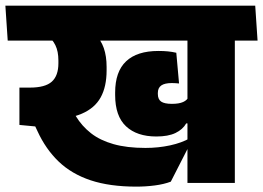

<svg xmlns="http://www.w3.org/2000/svg" viewBox="-44 -664 956 697"><path d="M808.5 -559.5H636.5V0H808.5ZM612.5 -516.5H891L882.5 -643.5H604ZM-16 -516.5H841L832.5 -643.5H-24.5ZM343 -421Q343 -460 332.8 -489.5Q322.5 -519 301 -540H122.5Q146 -522.5 157 -500Q168 -477.5 168 -444.5V-434.5Q168 -389 144 -367.5Q120 -346 64.5 -346H26.5L88 -226L128 -227.5Q205.5 -231 252.8 -251.2Q300 -271.5 321.5 -310.5Q343 -349.5 343 -408.5ZM576 -4.5 645.5 -140.5V-162.5Q616 -145.5 573.2 -136.2Q530.5 -127 484 -127Q416.5 -127 368 -140.8Q319.5 -154.5 286.5 -180.2Q253.5 -206 231.5 -242L220 -261.5L26.5 -346V-210.5L84 -205L92 -188Q122 -122.5 169 -77.5Q216 -32.5 285 -9.5Q354 13.5 451 13.5Q485.5 13.5 518 9.2Q550.5 5 576 -4.5ZM523.5 -168.5Q566.5 -168.5 593 -181.2Q619.5 -194 632 -216H648.5L641.5 -314Q636 -300.5 621 -293.8Q606 -287 580 -287Q553 -287 541 -295.2Q529 -303.5 529 -323V-326.5Q529 -345 541.5 -353.8Q554 -362.5 580 -362.5Q587 -362.5 593.2 -362Q599.5 -361.5 606 -361L596 -472.5Q580.5 -476 565.5 -477.5Q550.5 -479 531 -479Q453.5 -479 413.8 -441.5Q374 -404 374 -328V-319Q374 -242.5 413.5 -205.5Q453 -168.5 523.5 -168.5Z"/></svg>

Font: Anek Devanagari Medium ExtraBold
Style: Regular
Weight: 800
Version: Version 1.003